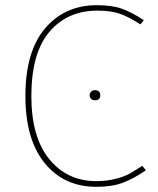

<svg xmlns="http://www.w3.org/2000/svg" viewBox="-20 -711 608 741"><path d="M354 -691Q413 -691 451.5 -677Q490 -663 535 -633L522 -617Q477 -646 442.5 -658Q408 -670 356 -670Q240 -670 170.5 -588Q101 -506 101 -340Q101 -182 170 -97Q239 -12 352 -12Q393 -12 427 -21Q461 -30 479.5 -40.5Q498 -51 529 -71L543 -54Q497 -22 455 -6Q413 10 352 10Q227 10 152.5 -81.5Q78 -173 78 -340Q78 -512 154 -601.5Q230 -691 354 -691ZM346 -363Q367 -363 367 -343Q367 -324 346 -324Q337 -324 331.5 -329.5Q326 -335 326 -343Q326 -351 331.5 -357Q337 -363 346 -363Z"/></svg>

Font: FiraGO Thin
Style: Regular
Weight: 100
Designer: bBox Type
Foundry: bBox Type GmbH
Version: Version 1.001;PS 001.001;hotconv 1.0.88;makeotf.lib2.5.64775